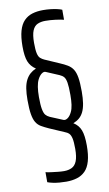

<svg xmlns="http://www.w3.org/2000/svg" viewBox="-96 -743 545 961"><g transform="rotate(-10 177.0 -263.0)"><path d="M161 170Q144 170 126 168.5Q108 167 92 163.5Q76 160 66 156V105Q77 108 93 110Q109 112 126.5 114Q144 116 159 116Q181 116 198 108Q215 100 224 78Q233 56 233 16Q233 -20 229 -37.5Q225 -55 217 -63Q209 -71 195 -76L121 -108Q99 -118 83.5 -127Q68 -136 58.5 -151.5Q49 -167 44.5 -194Q40 -221 40 -265Q40 -299 44 -324Q48 -349 57 -366.5Q66 -384 79 -395.5Q92 -407 109 -414Q83 -431 72.5 -457.5Q62 -484 62 -534Q62 -582 71 -613.5Q80 -645 97.5 -663Q115 -681 139.5 -688.5Q164 -696 194 -696Q213 -696 231.5 -694Q250 -692 265.5 -688.5Q281 -685 290 -681V-630Q275 -634 248 -637.5Q221 -641 196 -641Q174 -641 157 -633.5Q140 -626 131 -604.5Q122 -583 122 -542Q122 -507 126 -489Q130 -471 138.5 -463.5Q147 -456 158 -451L229 -420Q253 -410 269.5 -400Q286 -390 296 -374.5Q306 -359 310.5 -332.5Q315 -306 315 -261Q315 -227 311 -201.5Q307 -176 298.5 -158.5Q290 -141 277 -130Q264 -119 246 -112Q272 -96 282.5 -69Q293 -42 293 9Q293 57 284 88.5Q275 120 257.5 137.5Q240 155 215.5 162.5Q191 170 161 170ZM99 -271Q99 -231 103 -209.5Q107 -188 114.5 -179Q122 -170 135 -164L200 -137Q210 -133 222 -141.5Q234 -150 243 -169Q250 -183 253 -204.5Q256 -226 256 -254Q256 -296 252.5 -316.5Q249 -337 241.5 -346Q234 -355 220 -361L154 -389Q145 -393 133.5 -384.5Q122 -376 113 -358Q106 -344 102.5 -322Q99 -300 99 -271Z"/></g></svg>

Font: Saira UltraCondensed
Style: Regular
Weight: 400
Width: 1
Designer: Hector Gatti with collaboration of the Omnibus-Type team
Foundry: Omnibus-Type
Version: Version 1.101